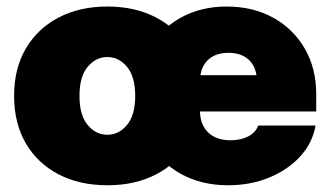

<svg xmlns="http://www.w3.org/2000/svg" viewBox="-20 -547 994 579"><path d="M303.7 11.7Q220.2 11.7 156.7 -21.2Q93.3 -54.2 57.9 -114.7Q22.5 -175.3 22.5 -257.8Q22.5 -340.3 57.9 -400.6Q93.3 -460.9 156.7 -494.1Q220.2 -527.3 303.7 -527.3Q387.7 -527.3 450.9 -494.1Q514.2 -460.9 549.6 -400.6Q585 -340.3 585 -257.8Q585 -175.3 549.6 -114.7Q514.2 -54.2 450.9 -21.2Q387.7 11.7 303.7 11.7ZM303.7 -140.6Q338.4 -140.6 363 -170.2Q387.7 -199.7 387.7 -257.8Q387.7 -315.9 363 -345.5Q338.4 -375 303.7 -375Q269 -375 244.4 -345.5Q219.7 -315.9 219.7 -257.8Q219.7 -199.7 244.4 -170.2Q269 -140.6 303.7 -140.6ZM667.5 11.7Q587.4 11.7 525.4 -22.7Q463.4 -57.1 428.5 -118.2Q393.6 -179.2 393.6 -257.8Q393.6 -336.9 428.2 -397.7Q462.9 -458.5 523.7 -492.9Q584.5 -527.3 663.6 -527.3Q742.7 -527.3 803.7 -493.7Q864.7 -460 899.2 -400.4Q933.6 -340.8 933.6 -263.2V-210.9H583Q584 -169.9 608.4 -147Q632.8 -124 675.3 -124Q706.5 -124 728.8 -135.7Q751 -147.5 758.8 -168.5H931.6Q922.4 -115.7 885.3 -75.2Q848.1 -34.7 791.7 -11.5Q735.4 11.7 667.5 11.7ZM584.5 -320.3H753.4Q748.5 -352.1 726.6 -369.9Q704.6 -387.7 668.9 -387.7Q633.3 -387.7 611.3 -369.9Q589.4 -352.1 584.5 -320.3Z"/></svg>

Font: Inter Display Black
Style: Regular
Weight: 900
Designer: Rasmus Andersson
Foundry: rsms
Version: Version 4.000;git-a52131595